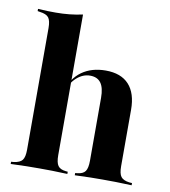

<svg xmlns="http://www.w3.org/2000/svg" viewBox="-74 -695 671 759"><g transform="rotate(10 261.5 -315.5)"><path d="M135.5 -2.4Q109.7 -2.4 83.1 -2Q56.5 -1.6 19.4 0V-8.9L29.8 -9.7Q54.8 -12.9 64.1 -25Q73.4 -37.1 73.4 -66.9V-208.9H198.4V-66.9Q198.4 -37.1 207.3 -24.6Q216.1 -12.1 238.7 -9.7L246.8 -8.9V0Q210.5 -1.6 185.5 -2Q160.5 -2.4 135.5 -2.4ZM325.8 -208.9V-319.4Q325.8 -359.7 311.7 -379Q297.6 -398.4 268.5 -398.4Q239.5 -398.4 214.9 -376.6Q190.3 -354.8 171.8 -307.3L169.4 -310.5Q191.1 -373.4 230.2 -401.2Q269.4 -429 325.8 -429Q387.1 -429 419 -394.4Q450.8 -359.7 450.8 -293.5V-208.9ZM387.9 -2.4Q363.7 -2.4 338.3 -2Q312.9 -1.6 276.6 0V-8.9L284.7 -9.7Q308.1 -12.1 316.9 -24.6Q325.8 -37.1 325.8 -66.9V-208.9H450.8V-66.9Q450.8 -37.1 460.1 -25Q469.4 -12.9 493.5 -9.7L504.8 -8.9V0Q466.9 -1.6 440.7 -2Q414.5 -2.4 387.9 -2.4ZM73.4 -208.9V-554.8Q73.4 -584.7 64.1 -596.8Q54.8 -608.9 28.2 -612.1L19.4 -613.7V-622.6Q41.1 -621 57.7 -620.6Q74.2 -620.2 90.3 -620.2Q119.4 -620.2 146 -623Q172.6 -625.8 198.4 -631.5V-622.6V-208.9Z"/></g></svg>

Font: Playfair 144pt SemiCondensed ExtraBold
Style: Regular
Weight: 800
Width: 4
Designer: Claus Eggers Sørensen
Foundry: Claus Eggers Sørensen
Version: Version 2.203